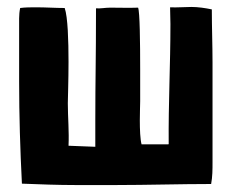

<svg xmlns="http://www.w3.org/2000/svg" viewBox="-20 -528 666 552"><path d="M314 4C402 4 499 1 587 1C591 -20 591 -41 591 -62V-348C591 -399 589 -450 589 -501C570 -505 549 -508 530 -508C510 -508 489 -506 469 -507C469 -491 470 -475 470 -459C470 -341 464 -232 465 -114L464 -113H387C383 -128 382 -156 382 -182C382 -205 383 -226 383 -237C383 -256 383 -291 383 -329C383 -405 382 -495 377 -506C350 -505 324 -506 297 -506C282 -506 270 -503 256 -504C256 -347 254 -309 254 -180C254 -158 254 -134 254 -106C240 -106 190 -109 177 -109C179 -149 175 -191 175 -231C175 -245 177 -295 177 -350C177 -411 175 -479 166 -505C139 -505 112 -507 84 -507C69 -507 53 -507 38 -505C36 -496 35 -485 35 -475V-294C35 -196 38 -98 43 0C94 2 146 4 197 4Z"/></svg>

Font: HEYCLAY
Style: Regular
Weight: 400
Designer: Marcelo Magalhaes
Foundry: Marcelo Magalhães
Version: Version 1.300;hotconv 1.0.109;makeotfexe 2.5.65596